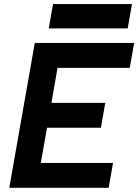

<svg xmlns="http://www.w3.org/2000/svg" viewBox="-20 -899 662 919"><path d="M24.4 0 125.5 -574.2 146.5 -693.4H622.1L601.1 -574.2H255.4L226.1 -406.7H483.9L462.9 -287.6H205.1L175.3 -119.1H521L500 0ZM213.4 -763.2 233.9 -879.4H611.8L591.3 -763.2Z"/></svg>

Font: CaskaydiaCove NFP
Style: Bold Italic
Weight: 700
Italic angle: -10°
Designer: Aaron Bell
Foundry: Saja Typeworks
Version: Version 2111.001; VTT 6.35;Nerd Fonts 3.1.1